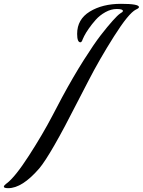

<svg xmlns="http://www.w3.org/2000/svg" viewBox="-130 -790 746 1003"><path d="M580 -740Q542 -721 465.5 -600Q389 -479 332 -368L274 -256Q134 20 75 90Q-14 193 -87 193Q-110 193 -110 185Q-110 182 -106 177.5Q-102 173 -98 170L-95 168Q-51 135 21.5 22.5Q94 -90 144 -186L194 -281Q253 -390 307.5 -476Q362 -562 397 -607Q432 -652 458.5 -681.5Q485 -711 497 -719L509 -727Q512 -730 512 -733Q512 -743 480 -743Q450 -743 420.5 -726.5Q391 -710 370.5 -687Q350 -664 334 -641Q318 -618 310 -602L302 -585Q297 -569 290 -569Q273 -569 273 -613Q273 -689 339 -729.5Q405 -770 502 -770Q596 -770 596 -753Q596 -747 580 -740Z"/></svg>

Font: Aguafina Script
Style: Regular
Weight: 400
Designer: Angel Koziupa and Alejandro Paul
Foundry: Angel Koziupa and Alejandro Paul
Version: Version 1.000